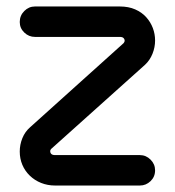

<svg xmlns="http://www.w3.org/2000/svg" viewBox="-20 -573 539 593"><path d="M88 -459Q69 -459 55 -472.5Q41 -486 41 -505Q41 -525 55 -539Q69 -553 88 -553H350Q377 -553 397.5 -544Q418 -535 431.5 -520Q445 -505 452 -486.5Q459 -468 459 -448Q459 -427 451 -407Q443 -387 428 -373L138 -113Q135 -110 135 -106Q135 -101 138.5 -97.5Q142 -94 150 -94H412Q431 -94 445 -80Q459 -66 459 -47Q459 -27 445 -13.5Q431 0 412 0H150Q127 0 107 -8Q87 -16 72 -30.5Q57 -45 49 -64Q41 -83 41 -105Q41 -126 49 -146Q57 -166 73 -180L362 -440Q365 -444 365 -447Q365 -452 361.5 -455.5Q358 -459 350 -459Z"/></svg>

Font: VDS
Style: Regular
Weight: 400
Designer: artmaker
Foundry: artmaker
Version: Version 1.000 2009 initial release